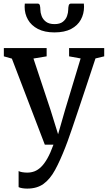

<svg xmlns="http://www.w3.org/2000/svg" viewBox="-20 -828 619 1099"><path d="M136 251.5Q120.5 251.5 107.2 249.2Q94 247 86.5 243V151Q92.5 155 106.8 157.5Q121 160 136 160Q157.5 160 177 152.8Q196.5 145.5 215 127.8Q233.5 110 251.2 78.8Q269 47.5 286 0H236.5L48 -492.5L2 -505.5V-553H247V-505.5L171.5 -493L269.5 -198L312.5 -59.5L352.5 -199L441.5 -493.5L375.5 -505.5V-553H576.5V-505.5L526.5 -493.5Q497 -403.5 472 -328.8Q447 -254 427.2 -194.8Q407.5 -135.5 392.5 -92Q377.5 -48.5 367.8 -21.5Q358 5.5 354 15Q324 92 295.2 144.8Q266.5 197.5 229.2 224.5Q192 251.5 136 251.5ZM195.5 -807.5Q206 -807.5 208.5 -796.2Q211 -785 211 -772.5Q211 -756 218.2 -736.5Q225.5 -717 243.2 -703.5Q261 -690 292.5 -690Q323 -690 340 -703.5Q357 -717 363.8 -736.5Q370.5 -756 370.5 -772.5Q370.5 -785 373.2 -796.2Q376 -807.5 386.5 -807.5H460Q460 -803.5 460.5 -798.2Q461 -793 461 -789Q461 -749 442.8 -715.5Q424.5 -682 387 -662.2Q349.5 -642.5 291.5 -642.5Q235.5 -642.5 197.2 -662.2Q159 -682 140 -715.5Q121 -749 121 -789Q121 -793.5 121.5 -798.2Q122 -803 122 -807.5Z"/></svg>

Font: Merriweather 24pt Medium
Style: Regular
Weight: 500
Designer: Eben Sorkin
Foundry: Eben Sorkin
Version: Version 2.100